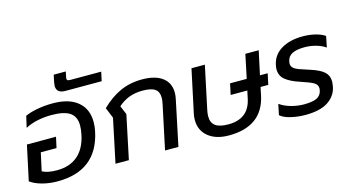

<svg xmlns="http://www.w3.org/2000/svg" viewBox="-83 -1076 2581 1415"><g transform="rotate(-15 1208.0 -368.5)"><path d="M3 -40 60 -306H282L264 -224H144L114 -87Q155 -65 226 -65Q322 -65 383 -116Q444 -167 466 -267Q475 -309 475 -341Q475 -407 431.5 -438Q388 -469 289 -469Q237 -469 185 -458.5Q133 -448 90 -425L110 -512Q150 -530 206 -540Q262 -550 322 -550Q444 -550 511 -495Q578 -440 578 -340Q578 -302 570 -267Q510 15 209 15Q148 15 93.5 0.5Q39 -14 3 -40Z M369 -670Q369 -678 373 -700L384 -752H476L468 -712L466 -700Q466 -690 472 -686.5Q478 -683 493 -683H728L713 -614H437Q369 -614 369 -670Z M724 -333 691 -414Q759 -481 834.5 -515.5Q910 -550 1002 -550Q1103 -550 1157.5 -509Q1212 -468 1212 -393Q1212 -370 1206 -343L1134 0H1032L1103 -335Q1109 -362 1109 -383Q1109 -428 1080 -448.5Q1051 -469 985 -469Q930 -469 884.5 -452.5Q839 -436 798 -400L826 -333L756 0H654Z M1302 -159Q1302 -186 1307 -207L1377 -535H1479L1410 -209Q1404 -182 1404 -160Q1404 -111 1435.5 -88Q1467 -65 1534 -65Q1688 -65 1719 -209L1732 -270H1605L1623 -354H1750L1788 -535H1890L1851 -354H1910L1892 -270H1833L1820 -207Q1772 15 1517 15Q1418 15 1360 -32.5Q1302 -80 1302 -159Z M1910 -34 1927 -116Q1964 -90 2013 -76.5Q2062 -63 2109 -63Q2175 -63 2207.5 -78.5Q2240 -94 2248 -132Q2250 -144 2250 -149Q2250 -176 2223.5 -192Q2197 -208 2123 -232Q2053 -255 2016.5 -285Q1980 -315 1980 -364Q1980 -381 1984 -397Q1999 -471 2064.5 -510.5Q2130 -550 2229 -550Q2280 -550 2325.5 -538.5Q2371 -527 2397 -508L2380 -424Q2350 -445 2308.5 -457Q2267 -469 2221 -469Q2162 -469 2128 -452.5Q2094 -436 2086 -397Q2084 -385 2084 -381Q2084 -360 2098.5 -347Q2113 -334 2137 -325Q2161 -316 2218 -298Q2291 -275 2322 -246.5Q2353 -218 2353 -174Q2353 -158 2348 -131Q2334 -65 2273.5 -25Q2213 15 2100 15Q2045 15 1991 2.5Q1937 -10 1910 -34Z"/></g></svg>

Font: Prompt
Style: Italic
Weight: 400
Italic angle: -12°
Designer: Katatrad Team
Foundry: CadsonDemak
Version: Version 1.001